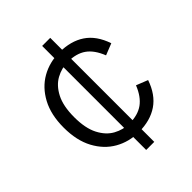

<svg xmlns="http://www.w3.org/2000/svg" viewBox="-200 -755 907 907"><g transform="rotate(-45 254.0 -301.5)"><path d="M423 -404Q401 -460 365.5 -485Q330 -510 274 -510Q232 -510 194.5 -489.5Q157 -469 133.5 -423.5Q110 -378 110 -304Q110 -230 133.5 -184.5Q157 -139 194.5 -118.5Q232 -98 274 -98Q330 -98 365.5 -123.5Q401 -149 423 -204L481 -181Q456 -108 404.5 -73Q353 -38 277 -38Q211 -38 157.5 -68.5Q104 -99 72 -158.5Q40 -218 40 -304Q40 -390 72 -449.5Q104 -509 157.5 -539.5Q211 -570 277 -570Q353 -570 404.5 -535.5Q456 -501 481 -427ZM241 46V-649H295V46Z"/></g></svg>

Font: TikTok Sans 24pt Light
Style: Regular
Weight: 300
Version: Version 4.000